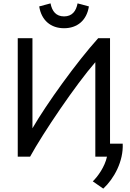

<svg xmlns="http://www.w3.org/2000/svg" viewBox="-20 -923 772 1136"><path d="M158 4H85V-697H172V-164C256 -309 433 -555 561 -697H631V-73H706C711 31 655 134 591 193L529 150C557 123 600 65 613 4H544V-555C428 -422 234 -135 158 4ZM359 -756C281 -756 225 -802 212 -885L279 -903C288 -856 312 -826 359 -826C406 -826 430 -856 439 -903L506 -885C493 -802 437 -756 359 -756Z"/></svg>

Font: Repo Regular
Style: Regular
Weight: 400
Designer: Stefan Peev
Foundry: Context Ltd
Version: Version 1.502